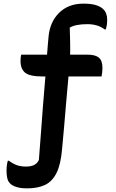

<svg xmlns="http://www.w3.org/2000/svg" viewBox="-20 -787 640 1057"><path d="M123 130Q149 130 166.5 122Q184 114 194 94Q199 35 204.5 -42.5Q210 -120 216.5 -203.5Q223 -287 230 -366H216Q143 -366 118 -387Q93 -408 93 -452Q93 -461 94 -470.5Q95 -480 97 -486H239Q241 -513 243 -537Q245 -561 247 -582Q254 -666 305.5 -716.5Q357 -767 439 -767Q483 -767 509 -758.5Q535 -750 548 -737Q570 -716 570 -679Q570 -662 568 -649Q566 -636 562 -625H556Q519 -654 461 -654Q396 -654 364 -635Q365 -604 366 -561Q367 -518 366 -486H463Q505 -486 524.5 -469.5Q544 -453 544 -413Q544 -400 542.5 -388Q541 -376 539 -366H357Q351 -303 345 -231Q339 -159 333 -90Q327 -21 322 31Q315 117 291.5 164.5Q268 212 228 231Q188 250 129 250Q92 250 67.5 241.5Q43 233 33 220Q23 209 19.5 191.5Q16 174 16 153Q16 136 18 122Q20 108 23 98H29Q52 115 73.5 122.5Q95 130 123 130Z"/></svg>

Font: Recursive Mn Csl St SmB
Style: Regular
Weight: 600
Monospace: yes
Version: Version 1.079;hotconv 1.0.112;makeotfexe 2.5.65598; ttfautoh